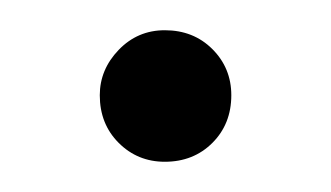

<svg xmlns="http://www.w3.org/2000/svg" viewBox="-20 -349 219 127"><path d="M89 -242Q71 -242 58.5 -254.5Q46 -267 46 -286Q46 -303 58.5 -316Q71 -329 89 -329Q108 -329 120.5 -316.5Q133 -304 133 -286Q133 -267 120.5 -254.5Q108 -242 89 -242Z"/></svg>

Font: Roundo
Style: Regular
Weight: 400
Designer: Namrata Goyal (Gurmukhi), Shiva Nallaperumal (Latin)
Foundry: Indian Type Foundry
Version: Version 1.000;PS 1.0;hotconv 1.0.88;makeotf.lib2.5.647800